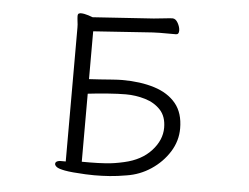

<svg xmlns="http://www.w3.org/2000/svg" viewBox="-51 -776 1103 852"><g transform="rotate(5 500.0 -350.0)"><path d="M267 -604Q267 -620 267 -634.5Q267 -649 265 -661Q264 -670 263.5 -675.5Q263 -681 263 -685Q263 -695 268 -697Q273 -699 277 -699Q291 -699 310 -693Q329 -687 330 -686L601 -704Q624 -706 649.5 -709Q675 -712 684 -712Q698 -712 708 -694Q718 -676 718 -660Q718 -643 705 -643H663Q648 -643 632 -643Q616 -643 602 -642L338 -624V-411Q359 -412 387 -414Q415 -416 441.5 -418Q468 -420 486 -420Q567 -420 629 -400.5Q691 -381 725.5 -339Q760 -297 760 -228Q760 -172 729.5 -123.5Q699 -75 649.5 -42Q600 -9 541 0Q501 7 467 9.5Q433 12 398 12Q388 12 378.5 11.5Q369 11 359 11Q296 8 267 2.5Q238 -3 229.5 -10Q221 -17 221 -23Q221 -36 241 -38H267ZM374 -43Q409 -43 446 -45.5Q483 -48 526 -58Q602 -75 645.5 -122.5Q689 -170 689 -225Q689 -275 662 -304Q635 -333 593 -345.5Q551 -358 507 -358Q474 -358 426.5 -354.5Q379 -351 338 -346V-43Z"/></g></svg>

Font: Moon Stars Kai T
Style: Regular
Weight: 400
Designer: GuiWonder
Version: Version 1.101